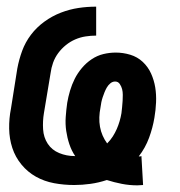

<svg xmlns="http://www.w3.org/2000/svg" viewBox="-20 -548 540 577"><path d="M393 9Q369 9 346 4.5Q323 0 301 -7Q277 1 252 4.5Q227 8 203 8Q172 8 142.5 2.5Q113 -3 88 -17Q63 -31 44.5 -53.5Q26 -76 17 -103.5Q8 -131 7.5 -161.5Q7 -192 13 -222L32 -342Q37 -369 46.5 -395Q56 -421 73 -443.5Q90 -466 113.5 -483Q137 -500 163 -510Q189 -520 215.5 -524Q242 -528 269 -528V-441Q253 -441 237 -438.5Q221 -436 206 -429.5Q191 -423 178 -412.5Q165 -402 155 -388.5Q145 -375 139.5 -359.5Q134 -344 132 -328L112 -208Q108 -184 109.5 -159.5Q111 -135 123.5 -116Q136 -97 158 -88Q180 -79 204 -79Q205 -79 205.5 -79Q206 -79 206 -79Q195 -95 188.5 -114.5Q182 -134 179 -154.5Q176 -175 177.5 -196.5Q179 -218 182 -239Q185 -257 190.5 -275.5Q196 -294 204.5 -311Q213 -328 226 -343.5Q239 -359 255.5 -370Q272 -381 290.5 -385.5Q309 -390 328 -390Q350 -390 371.5 -383.5Q393 -377 409 -362Q425 -347 434 -327Q443 -307 446.5 -285.5Q450 -264 449 -240.5Q448 -217 444 -194Q439 -164 428 -134Q417 -104 397 -78Q399 -78 401 -78Q403 -78 405 -79L410 8Q406 8 401.5 8.5Q397 9 393 9ZM302 -117Q312 -127 319 -138Q326 -149 331 -160.5Q336 -172 339.5 -184Q343 -196 345 -208Q346 -217 347 -226.5Q348 -236 348.5 -245Q349 -254 349 -263Q349 -272 347 -280Q345 -288 340 -295.5Q335 -303 326 -303Q318 -303 311.5 -297.5Q305 -292 301 -285Q297 -278 294 -270.5Q291 -263 288.5 -255.5Q286 -248 284.5 -240.5Q283 -233 282 -225Q279 -210 278.5 -195.5Q278 -181 280.5 -167Q283 -153 288.5 -140.5Q294 -128 302 -117Z"/></svg>

Font: Iosevka Gothic
Style: Bold Italic
Weight: 700
Italic angle: -9°
Monospace: yes
Designer: Belleve Invis
Foundry: Belleve Invis
Version: Version 15.5.1; ttfautohint (v1.8.4)